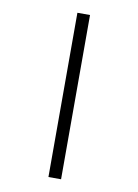

<svg xmlns="http://www.w3.org/2000/svg" viewBox="-85 -730 625 868"><g transform="rotate(10 227.5 -296.0)"><path d="M257 -673V81H199V-673Z"/></g></svg>

Font: Noto Serif Hebrew Cond
Style: Bold
Weight: 700
Width: 3
Designer: Monotype Design Team
Foundry: Monotype Imaging Inc.
Version: Version 1.000